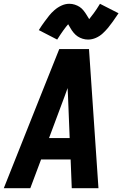

<svg xmlns="http://www.w3.org/2000/svg" viewBox="-38 -994 646 1014"><path d="M-18 0H122L179 -152H335L341 0H482L432 -735H275L177 -490ZM221 -265 305 -490Q313 -511 319 -529Q320 -511 321 -490L330 -265ZM264 -785Q283 -815 297.5 -835Q312 -855 322 -866Q329 -855 335 -844Q341 -833 351 -821Q361 -809 372.5 -801.5Q384 -794 398 -789.5Q412 -785 427 -785Q448 -785 468.5 -794Q489 -803 505 -818Q521 -833 533 -847.5Q545 -862 558.5 -881Q572 -900 588 -924L490 -974Q472 -944 457 -924Q442 -904 433 -893Q426 -904 419.5 -915Q413 -926 403.5 -938Q394 -950 382.5 -957.5Q371 -965 357 -969.5Q343 -974 328 -974Q307 -974 286.5 -964.5Q266 -955 249.5 -940.5Q233 -926 221.5 -911.5Q210 -897 196 -878Q182 -859 167 -835Z"/></svg>

Font: Iosevka Sparkle XBdObl
Style: Regular
Weight: 800
Italic angle: -9°
Designer: Belleve Invis
Foundry: Belleve Invis
Version: Version 4.5.0; ttfautohint (v1.8.3)